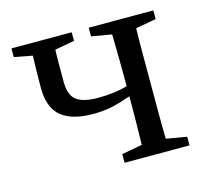

<svg xmlns="http://www.w3.org/2000/svg" viewBox="-76 -555 698 643"><g transform="rotate(-15 273.5 -234.0)"><path d="M282 -438V-468H506V-438L435 -425Q434 -388 434 -341.5Q434 -295 434 -260V-208Q434 -173 434 -126.5Q434 -80 435 -42L506 -30V0H281V-30L352 -43Q353 -81 353.5 -127Q354 -173 354 -208V-211Q324 -200 293 -192.5Q262 -185 222 -185Q149 -185 112 -215.5Q75 -246 75 -315Q75 -342 75.5 -370Q76 -398 77 -426L14 -438V-468H223V-438L155 -426Q154 -401 154 -374Q154 -347 154 -315Q154 -268 177.5 -250.5Q201 -233 251 -233Q311 -233 354 -246V-260Q354 -295 353.5 -341.5Q353 -388 352 -426Z"/></g></svg>

Font: Source Serif 4 Subhead
Style: Regular
Weight: 400
Designer: Frank Grießhammer
Foundry: Adobe Systems Incorporated
Version: Version 4.004;hotconv 1.0.117;makeotfexe 2.5.65602